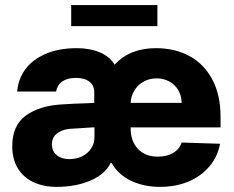

<svg xmlns="http://www.w3.org/2000/svg" viewBox="-20 -727 922 757"><path d="M420.4 -84H416Q394.5 -40 336.7 -15.1Q278.8 9.8 203.1 9.8Q151.9 9.8 112.3 -8.5Q72.8 -26.9 50.5 -63Q28.3 -99.1 28.3 -150.4Q28.3 -232.9 82.3 -271.7Q136.2 -310.5 224.6 -315.4Q268.6 -318.4 332 -320.3Q339.8 -321.3 351.6 -321.3V-362.3Q351.6 -390.1 332.5 -405Q313.5 -419.9 279.3 -419.9Q246.1 -419.9 226.1 -406.2Q206.1 -392.6 201.2 -366.2H47.9Q51.3 -414.1 79.3 -452.9Q107.4 -491.7 159.4 -514.4Q211.4 -537.1 283.2 -537.1Q333 -537.1 372.1 -521.2Q411.1 -505.4 432.1 -472.2Q462.9 -505.4 503.4 -521.2Q543.9 -537.1 594.7 -537.1Q669.4 -537.1 727.1 -505.9Q784.7 -474.6 817.1 -413.6Q849.6 -352.5 849.6 -266.6V-224.6H495.1V-221.7Q495.1 -170.4 523.9 -139.9Q552.7 -109.4 602.5 -109.4Q637.2 -109.4 662.1 -123.8Q687 -138.2 696.3 -165L847.7 -160.2Q837.9 -108.9 805.4 -70.6Q772.9 -32.2 722.9 -11.2Q672.9 9.8 611.3 9.8Q546.9 9.8 496.3 -14.4Q445.8 -38.6 420.4 -84ZM252.9 -99.6Q280.8 -99.6 303.7 -110.8Q326.7 -122.1 339.8 -142.3Q353 -162.6 352.5 -188.5V-224.6H342.8L252 -218.8Q220.7 -214.8 202.6 -199.2Q184.6 -183.6 184.6 -158.2Q184.6 -131.3 203.6 -115.5Q222.7 -99.6 252.9 -99.6ZM696.3 -321.3Q695.8 -349.1 683.1 -371.1Q670.4 -393.1 647.9 -405.5Q625.5 -418 597.7 -418Q569.3 -418 546.4 -405.3Q523.4 -392.6 509.8 -370.4Q496.1 -348.1 495.1 -321.3ZM600.6 -624H260.7V-707H600.6Z"/></svg>

Font: Pretendard ExtraBold
Style: Regular
Weight: 800
Designer: Base glyphs from Inter by Rasmus Andersson; Hangeul glyphs from Noto Sans CJK(Source Han Sans) by Jang Soo-young and Kan
Foundry: Kil Hyung-jin
Version: Version 1.309